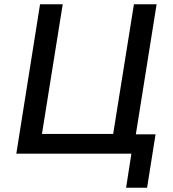

<svg xmlns="http://www.w3.org/2000/svg" viewBox="-20 -725 817 906"><path d="M575 161 600 0H57L169 -705H276L178 -93H514L612 -705H719L621 -91H714L674 161Z"/></svg>

Font: Nunito Sans 7pt SemiCondensed SemiBold
Style: Italic
Weight: 600
Width: 4
Italic angle: -9°
Designer: Vernon Adams
Foundry: Vernon Adams
Version: Version 3.101;gftools[0.9.27]